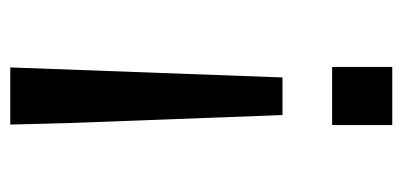

<svg xmlns="http://www.w3.org/2000/svg" viewBox="-230 -562 802 383"><g transform="rotate(-90 171.5 -370.0)"><path d="M134 -208H209L229 -751H115L118 -635ZM114 -109V11H230V-109Z"/></g></svg>

Font: Bithumb Trading Sans Medium
Style: Regular
Weight: 500
Designer: Ham Hyungwon
Foundry: Bithumb
Version: Version 1.200;FEAKit 1.0